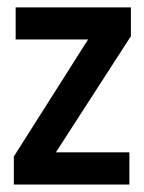

<svg xmlns="http://www.w3.org/2000/svg" viewBox="-20 -495 387 515"><path d="M327.1 0H17.1V-75.2L216.3 -389.2H22V-475.1H331.1V-397.9L129.9 -86.4H327.1Z"/></svg>

Font: Agdasima
Style: Bold
Weight: 700
Width: 3
Designer: The DocRepair Project, Patric King
Foundry: Google
Version: Version 2.002